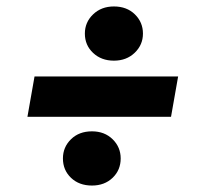

<svg xmlns="http://www.w3.org/2000/svg" viewBox="-20 -589 628 595"><path d="M65 -227 87 -352H532L510 -227ZM265 -14Q225 -14 200 -38Q175 -62 175 -98Q175 -133 200 -157.5Q225 -182 265 -182Q304 -182 329 -157.5Q354 -133 354 -98Q354 -62 329 -38Q304 -14 265 -14ZM333 -401Q294 -401 268.5 -425Q243 -449 243 -485Q243 -520 268.5 -544.5Q294 -569 333 -569Q373 -569 398 -544.5Q423 -520 423 -485Q423 -450 397.5 -425.5Q372 -401 333 -401Z"/></svg>

Font: DM Sans 10pt Black
Style: Italic
Weight: 900
Italic angle: -10°
Version: Version 4.004;gftools[0.9.30]